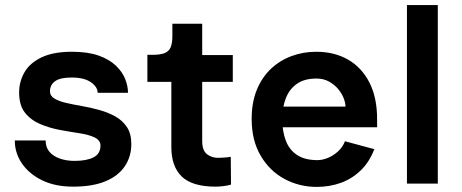

<svg xmlns="http://www.w3.org/2000/svg" viewBox="-20 -720 1813 753"><path d="M267 12Q196 12 145 -13Q94 -38 66 -79Q38 -120 38 -169H159Q159 -142 174 -124.5Q189 -107 215 -98Q241 -89 272 -89Q320 -89 347 -103Q374 -117 374 -149Q374 -170 351 -181Q328 -192 291.5 -197.5Q255 -203 214.5 -210.5Q174 -218 137.5 -233.5Q101 -249 78 -278Q55 -307 55 -357Q55 -400 76 -436.5Q97 -473 143 -495Q189 -517 262 -517Q325 -517 367 -502Q409 -487 434.5 -462.5Q460 -438 471 -410Q482 -382 482 -356H363Q363 -379 336.5 -397.5Q310 -416 261 -416Q216 -416 196 -401.5Q176 -387 176 -362Q176 -344 193.5 -333.5Q211 -323 239 -316.5Q267 -310 301.5 -304Q336 -298 370 -288.5Q404 -279 432 -263.5Q460 -248 477.5 -222Q495 -196 495 -155Q495 -106 469.5 -68Q444 -30 393.5 -9Q343 12 267 12Z M826 12Q734 12 693 -27.5Q652 -67 652 -143V-399H558V-505H578Q608 -505 625 -511.5Q642 -518 649 -534Q656 -550 656 -578V-627H773V-504H893V-399H773V-167Q773 -130 791.5 -115.5Q810 -101 835 -101Q845 -101 859 -102Q873 -103 885 -105L886 4Q873 8 855.5 10Q838 12 826 12Z M1222 13Q1154 13 1096 -18Q1038 -49 1002.5 -109Q967 -169 967 -253Q967 -319 987.5 -368.5Q1008 -418 1043.5 -451Q1079 -484 1124.5 -500.5Q1170 -517 1220 -517Q1291 -517 1344.5 -486.5Q1398 -456 1428.5 -397Q1459 -338 1459 -252V-221H1064L1063 -302H1335Q1335 -316 1328 -334.5Q1321 -353 1306.5 -370.5Q1292 -388 1270.5 -400Q1249 -412 1221 -412Q1175 -412 1145.5 -392Q1116 -372 1101.5 -336Q1087 -300 1087 -252Q1087 -206 1100.5 -169.5Q1114 -133 1144.5 -112.5Q1175 -92 1225 -92Q1245 -92 1266.5 -101Q1288 -110 1306 -126.5Q1324 -143 1333 -166L1448 -135Q1429 -85 1395 -52Q1361 -19 1317 -3Q1273 13 1222 13Z M1576 0V-700H1697V0Z"/></svg>

Font: Inclusive Sans SemiBold
Style: Regular
Weight: 600
Designer: Olivia King
Foundry: Olivia King
Version: Version 2.004